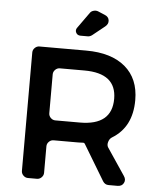

<svg xmlns="http://www.w3.org/2000/svg" viewBox="-60 -966 843 1018"><g transform="rotate(5 361.5 -457.5)"><path d="M400 -784Q389 -776 378 -776H339Q322 -776 315 -790Q308 -804 318 -817L378 -901Q384 -910 396.5 -913.5Q409 -917 420 -913L458 -897Q478 -889 480.5 -870Q483 -851 466 -837ZM556 0Q537 0 526 -17L411 -208Q407 -212 404 -212Q395 -211 376 -211H245Q231 -211 220.5 -200.5Q210 -190 210 -176V-35Q210 -21 199.5 -10.5Q189 0 175 0H127Q113 0 102.5 -10.5Q92 -21 92 -35V-665Q92 -679 102.5 -689.5Q113 -700 127 -700H376Q510 -700 584 -637.5Q658 -575 658 -461Q658 -317 552 -253Q539 -245 534 -227.5Q529 -210 537 -198L633 -55Q646 -36 636.5 -18Q627 0 604 0ZM210 -352Q210 -338 220.5 -327.5Q231 -317 245 -317H376Q546 -317 546 -458Q546 -594 376 -594H245Q231 -594 220.5 -583.5Q210 -573 210 -559Z"/></g></svg>

Font: Trueno
Style: Round
Weight: 400
Designer: Julieta Ulanovsky, Jasper
Foundry: Julieta Ulanovsky, Cannot Into Space Fonts
Version: Version 3.001